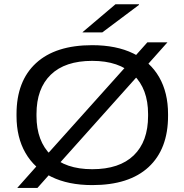

<svg xmlns="http://www.w3.org/2000/svg" viewBox="-20 -870 882 918"><path d="M421 15Q306.5 15 225.5 -24.8Q144.5 -64.5 101.8 -138.8Q59 -213 59 -315.5V-324.5Q59 -482.5 152.2 -568.2Q245.5 -654 421 -654Q536 -654 617.2 -614.5Q698.5 -575 741 -501Q783.5 -427 783.5 -324.5V-315.5Q783.5 -157.5 690.5 -71.2Q597.5 15 421 15ZM62.5 28.5 171.5 -94 196 -121.5 603 -575.5 614.5 -589 684.5 -667.5H780.5L670 -543.5L648 -518L244 -66.5L232.5 -54L159 28.5ZM421 -61Q551 -61 619.5 -127.2Q688 -193.5 688 -315.5V-325Q688 -444.5 618.8 -511.8Q549.5 -579 421 -579Q291 -579 222.8 -512.8Q154.5 -446.5 154.5 -325V-315.5Q154.5 -195.5 223.8 -128.2Q293 -61 421 -61ZM532 -849.5H644.5V-846.5L469 -715H375V-716.5Z"/></svg>

Font: Anek Latin Expanded
Style: Regular
Weight: 400
Width: 7
Designer: Yesha Goshar
Foundry: Ek Type
Version: Version 1.003